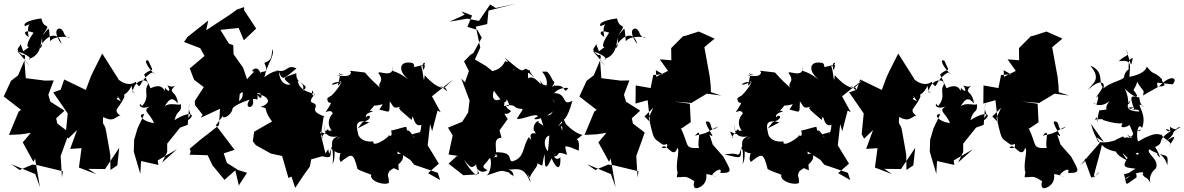

<svg xmlns="http://www.w3.org/2000/svg" viewBox="-45 -911 6348 1029"><path d="M65 -675C61 -652 26 -650 78 -614C72 -616 100 -625 86 -591C116 -549 130 -543 48 -637C143 -603 112 -585 109 -595C173 -613 174 -675 180 -709C188 -640 161 -655 168 -655C199 -721 268 -752 285 -674C220 -767 288 -768 289 -746C297 -752 294 -711 328 -708C343 -710 252 -727 224 -690C215 -782 223 -763 183 -721C237 -801 191 -743 177 -812C177 -813 70 -799 88 -771C150 -790 89 -801 109 -713C78 -728 81 -756 135 -736C81 -661 103 -641 131 -674L80 -636ZM60 0 129 -29 160 -25 292 7 287 40 280 -75 311 -160 325 -201 262 -249 256 -277 301 -318 225 -366 214 -403 243 -480 196 -479 93 -492 86 -587 52 -507 14 -478 -25 -394 68 -322 55 -313 3 -188 67 -191 120 -199 77 -148 134 -44 143 -61 169 92 144 22 16 -31Z M547 0 546 -79 542 -105 522 -217C513 -256 503 -230 508 -284C561 -255 570 -282 603 -295C598 -289 573 -309 581 -326C628 -391 642 -421 583 -391C629 -443 607 -392 583 -489C590 -448 556 -441 603 -368C540 -398 628 -372 660 -452C665 -397 697 -413 665 -417C678 -496 756 -490 747 -457C723 -418 762 -396 716 -342C699 -379 686 -301 783 -352C699 -318 757 -314 780 -251C707 -263 694 -303 728 -299L692 -223L674 -162L672 -98L707 21L711 -48L804 -27L800 -51L903 -111L824 -40L851 -96V-141L920 -227L961 -242L970 -360C956 -286 1003 -321 946 -257C1017 -294 979 -325 890 -267C908 -333 928 -299 925 -353C911 -340 839 -380 817 -309C859 -376 870 -401 909 -357C900 -423 866 -409 879 -436C917 -479 895 -430 852 -454C876 -413 854 -420 839 -441C836 -389 845 -479 762 -438C733 -501 722 -520 729 -513C774 -555 784 -510 750 -586C725 -597 738 -559 779 -518C786 -509 783 -531 761 -518C689 -467 717 -420 681 -473C675 -463 617 -435 554 -525C535 -497 510 -468 551 -511C515 -535 503 -498 527 -508C523 -490 524 -535 591 -485L503 -624L457 -533L441 -499L415 -429L299 -485L280 -430L240 -416L318 -303L307 -192L320 -168L368 -214L331 -113L392 -117L378 -13L470 22L428 -6L518 -5L594 -119L584 -25Z M1225 -860 1191 -835 1060 -749 1071 -801 960 -713 941 -686 1028 -653 1051 -611 972 -544 995 -484 1047 -444 999 -370 1000 -348 1041 -296 1031 -280 1134 -328 1129 -240 1025 -159 972 -114 977 -99 971 -82 1068 -79 1093 -26 1158 53 1216 2 1236 87 1237 79 1279 15 1231 0 1171 -38 1154 -89 1212 -108 1112 -240 1150 -290C1148 -267 1199 -297 1201 -329C1215 -353 1311 -385 1292 -375C1258 -325 1324 -323 1310 -380C1338 -385 1336 -359 1335 -411C1367 -421 1361 -353 1332 -409C1388 -398 1422 -361 1351 -338C1402 -331 1358 -331 1413 -260L1317 -205L1310 -154L1326 -133L1407 -88L1467 -75L1501 43L1517 35L1537 96L1579 33L1616 -19L1623 -57L1720 -84L1714 -111L1699 -89L1675 -188L1689 -284C1715 -286 1633 -298 1644 -330C1666 -378 1581 -337 1646 -411C1625 -365 1621 -462 1636 -409C1618 -415 1557 -426 1551 -478C1628 -432 1577 -441 1573 -414C1602 -481 1540 -452 1543 -519C1467 -493 1467 -495 1512 -458C1478 -451 1452 -480 1450 -527C1469 -472 1478 -492 1544 -544C1488 -571 1499 -515 1434 -535C1455 -516 1444 -553 1372 -497C1390 -580 1425 -602 1417 -649C1405 -612 1421 -593 1372 -574C1400 -510 1362 -536 1350 -520C1335 -571 1286 -523 1318 -528C1252 -464 1281 -472 1251 -460C1233 -460 1281 -399 1236 -369L1240 -408L1293 -445L1258 -548L1207 -620L1205 -669L1182 -677L1136 -751L1234 -761L1262 -695L1328 -758L1264 -855L1263 -873Z M1898 -256C1960 -274 1935 -306 1916 -282C1910 -316 1984 -311 1937 -318C2000 -380 1924 -350 1931 -349C1999 -332 2025 -380 1988 -324C2049 -310 2041 -297 2044 -368C2065 -341 2060 -324 2104 -341C2080 -331 2101 -321 2161 -268C2172 -323 2166 -223 2213 -242C2211 -179 2180 -185 2214 -205C2139 -183 2167 -200 2177 -169C2131 -249 2141 -184 2133 -229C2136 -237 2091 -219 2051 -211C2065 -159 2022 -197 2040 -187C2038 -172 1948 -116 1956 -153C1877 -145 1872 -203 1875 -190C1871 -216 1842 -280 1934 -255L1872 -223ZM2309 -454C2352 -426 2362 -406 2342 -440C2344 -444 2309 -420 2231 -508C2225 -442 2225 -529 2212 -556C2261 -577 2203 -591 2225 -535C2239 -563 2221 -564 2246 -567C2136 -546 2193 -545 2167 -573C2095 -590 2082 -533 2147 -483C2056 -552 2055 -511 2059 -554C2066 -486 1976 -539 1984 -518C2020 -471 1973 -468 1992 -441C1887 -535 1929 -520 1890 -525C1839 -530 1817 -536 1836 -526C1834 -492 1786 -508 1760 -504C1844 -524 1751 -504 1777 -519C1778 -475 1748 -427 1783 -469C1751 -482 1703 -443 1760 -463C1820 -507 1752 -411 1717 -386C1789 -401 1754 -422 1709 -384C1711 -332 1757 -397 1700 -310C1759 -334 1718 -269 1772 -314C1747 -328 1689 -263 1733 -211C1699 -215 1670 -171 1686 -171C1648 -244 1691 -173 1719 -200C1711 -252 1698 -165 1693 -242C1690 -170 1742 -176 1767 -180C1707 -161 1750 -117 1737 -31C1765 -85 1724 -158 1781 -179C1718 -142 1732 -82 1711 -83C1686 -59 1756 -98 1639 -84C1739 -59 1725 -61 1729 -115C1795 -61 1780 -121 1775 -64C1814 -67 1755 -89 1781 -43C1840 -89 1848 -97 1871 -5C1903 14 1959 25 1943 30C1944 66 2021 83 2039 69C2041 28 2024 36 2043 5C2131 -51 2113 -68 2115 -86C2052 -91 2059 -68 2015 -32L2092 2L2085 -99L2154 -54L2175 -28L2301 15L2314 54L2249 17L2307 -34L2247 -132L2260 -246L2271 -208L2300 -319L2317 -309L2270 -395L2383 -485L2336 -440Z M2840 -256C2851 -273 2807 -255 2816 -211C2841 -193 2808 -221 2827 -196C2767 -206 2826 -133 2789 -176C2752 -119 2769 -65 2700 -46C2673 -51 2714 -97 2610 -95C2627 -45 2637 -84 2599 -66C2637 -85 2581 -171 2643 -173L2632 -212L2676 -273C2626 -344 2671 -328 2655 -389C2590 -348 2592 -403 2602 -425C2656 -344 2670 -362 2671 -380C2711 -302 2646 -379 2592 -321C2672 -294 2676 -296 2694 -316C2637 -353 2686 -351 2708 -344C2751 -304 2782 -363 2725 -275C2744 -264 2829 -310 2838 -287C2785 -265 2854 -261 2919 -314C2874 -262 2913 -260 2975 -314L2852 -283L2867 -237ZM2428 -850 2485 -828 2460 -767 2513 -751 2537 -709 2492 -627 2476 -617 2442 -582 2468 -530 2447 -470 2427 -490 2472 -371 2471 -368 2464 -308 2432 -258 2356 -227 2381 -185 2359 -83 2405 -76 2359 -34 2438 28 2505 24 2523 19C2485 -62 2535 13 2506 28C2436 -35 2452 -73 2403 -71C2406 -82 2477 -34 2415 -80C2477 -23 2472 2 2508 -30C2502 -7 2534 25 2567 1C2524 -21 2556 -25 2578 -63C2593 -67 2588 25 2558 31C2651 2 2629 -2 2689 15C2710 26 2681 -3 2692 24C2721 9 2651 3 2707 32C2704 66 2724 -14 2659 0C2732 -4 2762 -22 2797 65C2804 55 2758 -14 2795 41C2803 4 2869 -39 2813 -48C2882 -15 2851 -7 2874 -86C2876 -45 2869 31 2911 -62C2944 10 2962 -8 2958 -69C2934 -38 2905 -95 2936 -79C2868 -83 2858 -173 2899 -185C2896 -113 2884 -75 2896 -72C2973 -66 2923 -102 2975 -88C3005 -77 2991 -78 2984 -126C3011 -130 3066 -93 3057 -108C3066 -200 3016 -137 3077 -188C3062 -190 3017 -209 2976 -261C2945 -234 2932 -215 2967 -262C2970 -215 2967 -234 2970 -181C2981 -169 2975 -190 2960 -236C3031 -186 2981 -252 2966 -295C2967 -248 2993 -265 3023 -371C2961 -338 3000 -411 2925 -412C2956 -447 3002 -440 3001 -439C2968 -397 3000 -464 2922 -450C2934 -429 2873 -443 2930 -359C2902 -386 2916 -433 2930 -456C2889 -425 2943 -473 2920 -476C2885 -543 2889 -524 2860 -527C2902 -479 2882 -436 2877 -456C2883 -465 2869 -437 2850 -481C2866 -423 2825 -518 2786 -491C2782 -532 2782 -527 2819 -495C2768 -553 2824 -518 2770 -543C2749 -523 2742 -534 2659 -603C2696 -554 2729 -535 2697 -531C2700 -512 2737 -569 2662 -583C2632 -520 2570 -535 2600 -525L2560 -557L2504 -590L2500 -592L2529 -656L2505 -768L2566 -782L2573 -854L2718 -891L2612 -868L2582 -887L2522 -799L2459 -811L2365 -795L2445 -832Z M3150 -675C3146 -652 3111 -650 3163 -614C3157 -616 3185 -625 3171 -591C3201 -549 3215 -543 3133 -637C3228 -603 3197 -585 3194 -595C3258 -613 3259 -675 3265 -709C3273 -640 3246 -655 3253 -655C3284 -721 3353 -752 3370 -674C3305 -767 3373 -768 3374 -746C3382 -752 3379 -711 3413 -708C3428 -710 3337 -727 3309 -690C3300 -782 3308 -763 3268 -721C3322 -801 3276 -743 3262 -812C3262 -813 3155 -799 3173 -771C3235 -790 3174 -801 3194 -713C3163 -728 3166 -756 3220 -736C3166 -661 3188 -641 3216 -674L3165 -636ZM3145 0 3214 -29 3245 -25 3377 7 3372 40 3365 -75 3396 -160 3410 -201 3347 -249 3341 -277 3386 -318 3310 -366 3299 -403 3328 -480 3281 -479 3178 -492 3171 -587 3137 -507 3099 -478 3060 -394 3153 -322 3140 -313 3088 -188 3152 -191 3205 -199 3162 -148 3219 -44 3228 -61 3254 92 3229 22 3101 -31Z M3508 -513 3456 -509 3442 -439 3362 -453 3361 -356 3426 -374 3439 -257 3409 -287 3456 -333 3432 -280C3453 -192 3454 -174 3476 -158C3515 -133 3499 -124 3562 -154C3480 -193 3573 -109 3502 -118C3521 -158 3564 -50 3585 -118C3602 -108 3571 -27 3587 14C3615 -17 3590 -29 3582 39C3630 39 3626 27 3677 61C3671 69 3666 112 3703 93C3743 75 3743 37 3740 22C3783 26 3811 49 3773 29C3765 20 3832 -27 3815 16C3888 17 3870 1 3832 -71L3775 -136L3757 -190C3800 -159 3741 -223 3738 -259C3783 -270 3746 -186 3805 -233C3749 -211 3763 -199 3679 -184C3723 -232 3689 -157 3701 -118C3618 -114 3651 -132 3602 -227L3607 -222L3657 -256L3652 -355L3569 -367L3660 -359L3743 -409L3821 -399L3765 -417L3764 -450L3759 -499L3730 -658L3785 -704L3700 -742L3628 -719L3616 -717L3552 -653L3553 -588L3491 -593L3535 -531L3465 -496L3477 -404L3470 -535Z M4096 -256C4158 -274 4133 -306 4114 -282C4108 -316 4182 -311 4135 -318C4198 -380 4122 -350 4129 -349C4197 -332 4223 -380 4186 -324C4247 -310 4239 -297 4242 -368C4263 -341 4258 -324 4302 -341C4278 -331 4299 -321 4359 -268C4370 -323 4364 -223 4411 -242C4409 -179 4378 -185 4412 -205C4337 -183 4365 -200 4375 -169C4329 -249 4339 -184 4331 -229C4334 -237 4289 -219 4249 -211C4263 -159 4220 -197 4238 -187C4236 -172 4146 -116 4154 -153C4075 -145 4070 -203 4073 -190C4069 -216 4040 -280 4132 -255L4070 -223ZM4507 -454C4550 -426 4560 -406 4540 -440C4542 -444 4507 -420 4429 -508C4423 -442 4423 -529 4410 -556C4459 -577 4401 -591 4423 -535C4437 -563 4419 -564 4444 -567C4334 -546 4391 -545 4365 -573C4293 -590 4280 -533 4345 -483C4254 -552 4253 -511 4257 -554C4264 -486 4174 -539 4182 -518C4218 -471 4171 -468 4190 -441C4085 -535 4127 -520 4088 -525C4037 -530 4015 -536 4034 -526C4032 -492 3984 -508 3958 -504C4042 -524 3949 -504 3975 -519C3976 -475 3946 -427 3981 -469C3949 -482 3901 -443 3958 -463C4018 -507 3950 -411 3915 -386C3987 -401 3952 -422 3907 -384C3909 -332 3955 -397 3898 -310C3957 -334 3916 -269 3970 -314C3945 -328 3887 -263 3931 -211C3897 -215 3868 -171 3884 -171C3846 -244 3889 -173 3917 -200C3909 -252 3896 -165 3891 -242C3888 -170 3940 -176 3965 -180C3905 -161 3948 -117 3935 -31C3963 -85 3922 -158 3979 -179C3916 -142 3930 -82 3909 -83C3884 -59 3954 -98 3837 -84C3937 -59 3923 -61 3927 -115C3993 -61 3978 -121 3973 -64C4012 -67 3953 -89 3979 -43C4038 -89 4046 -97 4069 -5C4101 14 4157 25 4141 30C4142 66 4219 83 4237 69C4239 28 4222 36 4241 5C4329 -51 4311 -68 4313 -86C4250 -91 4257 -68 4213 -32L4290 2L4283 -99L4352 -54L4373 -28L4499 15L4512 54L4447 17L4505 -34L4445 -132L4458 -246L4469 -208L4498 -319L4515 -309L4468 -395L4581 -485L4534 -440Z M4813 0 4812 -79 4808 -105 4788 -217C4779 -256 4769 -230 4774 -284C4827 -255 4836 -282 4869 -295C4864 -289 4839 -309 4847 -326C4894 -391 4908 -421 4849 -391C4895 -443 4873 -392 4849 -489C4856 -448 4822 -441 4869 -368C4806 -398 4894 -372 4926 -452C4931 -397 4963 -413 4931 -417C4944 -496 5022 -490 5013 -457C4989 -418 5028 -396 4982 -342C4965 -379 4952 -301 5049 -352C4965 -318 5023 -314 5046 -251C4973 -263 4960 -303 4994 -299L4958 -223L4940 -162L4938 -98L4973 21L4977 -48L5070 -27L5066 -51L5169 -111L5090 -40L5117 -96V-141L5186 -227L5227 -242L5236 -360C5222 -286 5269 -321 5212 -257C5283 -294 5245 -325 5156 -267C5174 -333 5194 -299 5191 -353C5177 -340 5105 -380 5083 -309C5125 -376 5136 -401 5175 -357C5166 -423 5132 -409 5145 -436C5183 -479 5161 -430 5118 -454C5142 -413 5120 -420 5105 -441C5102 -389 5111 -479 5028 -438C4999 -501 4988 -520 4995 -513C5040 -555 5050 -510 5016 -586C4991 -597 5004 -559 5045 -518C5052 -509 5049 -531 5027 -518C4955 -467 4983 -420 4947 -473C4941 -463 4883 -435 4820 -525C4801 -497 4776 -468 4817 -511C4781 -535 4769 -498 4793 -508C4789 -490 4790 -535 4857 -485L4769 -624L4723 -533L4707 -499L4681 -429L4565 -485L4546 -430L4506 -416L4584 -303L4573 -192L4586 -168L4634 -214L4597 -113L4658 -117L4644 -13L4736 22L4694 -6L4784 -5L4860 -119L4850 -25Z M5372 -513 5320 -509 5306 -439 5226 -453 5225 -356 5290 -374 5303 -257 5273 -287 5320 -333 5296 -280C5317 -192 5318 -174 5340 -158C5379 -133 5363 -124 5426 -154C5344 -193 5437 -109 5366 -118C5385 -158 5428 -50 5449 -118C5466 -108 5435 -27 5451 14C5479 -17 5454 -29 5446 39C5494 39 5490 27 5541 61C5535 69 5530 112 5567 93C5607 75 5607 37 5604 22C5647 26 5675 49 5637 29C5629 20 5696 -27 5679 16C5752 17 5734 1 5696 -71L5639 -136L5621 -190C5664 -159 5605 -223 5602 -259C5647 -270 5610 -186 5669 -233C5613 -211 5627 -199 5543 -184C5587 -232 5553 -157 5565 -118C5482 -114 5515 -132 5466 -227L5471 -222L5521 -256L5516 -355L5433 -367L5524 -359L5607 -409L5685 -399L5629 -417L5628 -450L5623 -499L5594 -658L5649 -704L5564 -742L5492 -719L5480 -717L5416 -653L5417 -588L5355 -593L5399 -531L5329 -496L5341 -404L5334 -535Z M5832 -175 5849 -145 5745 -26 5781 -57C5756 -68 5773 -49 5803 40C5840 36 5869 -23 5817 42C5816 21 5837 -35 5861 -135C5882 -105 5951 -90 6015 -92C5966 -15 5969 -15 6041 -7C6009 11 6010 18 5979 22C5998 91 5977 85 6046 40C6053 -18 5982 65 5989 43C6081 -5 6090 15 6078 24C6102 56 6092 23 6126 76C6111 59 6115 19 6150 -9C6170 -58 6097 -86 6114 -111C6202 -57 6219 -105 6211 -24C6197 -91 6123 -109 6173 -66C6147 -139 6131 -139 6122 -113C6218 -150 6135 -148 6230 -209C6171 -242 6235 -175 6225 -231C6272 -203 6250 -229 6283 -231C6210 -188 6277 -212 6196 -147C6261 -196 6259 -181 6219 -127C6249 -151 6193 -159 6180 -190C6169 -183 6161 -216 6055 -153C6042 -178 6051 -262 6076 -225C6100 -291 6061 -332 6062 -351C6110 -335 6066 -324 6061 -389C6022 -394 6001 -413 6037 -316C6041 -325 5964 -336 6032 -336C5985 -318 6071 -331 6059 -313C6042 -314 5967 -316 6014 -375C5993 -316 6014 -384 5982 -436C6044 -377 6070 -382 6028 -430C5999 -383 6055 -459 6048 -475C6086 -409 6088 -437 6081 -399C6192 -466 6152 -427 6157 -468L6239 -459C6271 -491 6233 -518 6166 -447C6225 -450 6177 -466 6183 -486C6135 -536 6146 -498 6101 -554C6095 -529 6063 -510 6008 -499C6009 -557 6030 -593 5951 -583C5991 -623 6012 -604 5990 -646C6021 -557 6014 -544 6026 -600C5999 -596 6004 -565 6004 -507C6022 -572 5976 -518 5980 -499C5974 -475 5868 -470 5845 -402C5895 -451 5871 -509 5786 -430C5810 -465 5861 -485 5798 -560C5875 -527 5841 -471 5863 -448C5869 -435 5822 -389 5833 -388C5846 -414 5840 -368 5830 -350C5794 -387 5830 -314 5902 -369C5857 -315 5920 -328 5845 -319C5847 -283 5848 -357 5835 -255C5830 -291 5843 -290 5822 -270C5900 -278 5851 -263 5862 -269C5958 -238 5967 -256 5971 -247C5942 -211 6033 -238 6003 -252C6041 -179 6005 -204 6071 -216C6048 -190 6059 -242 6025 -199C6032 -199 6028 -178 6001 -172C6017 -182 5918 -166 5939 -134C5914 -83 5978 -64 5999 -48C5950 -121 5970 -88 6032 -34C6029 -71 6007 -70 6017 -44C6053 -135 6075 -65 6040 -87C6063 -168 6019 -159 5996 -189C6054 -158 6050 -138 6045 -185C6034 -182 5991 -150 5974 -180C5934 -160 5907 -160 5937 -119C5940 -194 5939 -137 5841 -150C5820 -199 5819 -186 5802 -247L5871 -150Z"/></svg>

Font: Hussar Lance
Style: Regular
Weight: 700
Foundry: Cannot Into Space Fonts, PlusOne Fonts
Version: Version 2.27